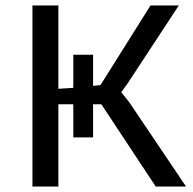

<svg xmlns="http://www.w3.org/2000/svg" viewBox="-20 -682 707 702"><path d="M248 -300.8H193.4V0H98.6V-662.1H193.4V-357.4L248 -360.8V-481.9H320.3V-368.2L347.2 -370.6L530.3 -662.1H633.8L446.3 -376.5L423.3 -344.7L452.6 -308.1L660.2 0H549.3L350.6 -300.8H320.3V-179.7H248Z"/></svg>

Font: PT Astra Sans
Style: Regular
Weight: 400
Designer: A.Korolkova, I. Chaeva
Foundry: ParaType Ltd
Version: Version 1.001; ttfautohint (v1.6)